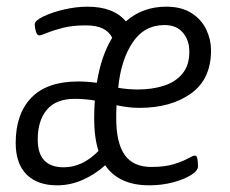

<svg xmlns="http://www.w3.org/2000/svg" viewBox="-20 -549 690 575"><path d="M151 6Q92 6 59.5 -26.5Q27 -59 27 -121Q27 -208 74 -256.5Q121 -305 214 -305Q242 -305 270 -301Q283 -382 316 -436Q307 -454 288 -463.5Q269 -473 236 -473Q197 -473 168 -465.5Q139 -458 121 -450.5Q103 -443 98 -443Q91 -443 87.5 -454.5Q84 -466 84 -476Q84 -487 109.5 -499.5Q135 -512 171.5 -520.5Q208 -529 242 -529Q320 -529 357 -485Q407 -529 478 -529Q524 -529 554 -509.5Q584 -490 598 -460Q612 -430 612 -398Q612 -312 552 -269Q492 -226 398 -226Q377 -226 359.5 -228.5Q342 -231 329 -234Q328 -214 328 -196Q328 -121 353.5 -85Q379 -49 433 -49Q474 -49 501 -57.5Q528 -66 543 -74.5Q558 -83 564 -83Q570 -83 571.5 -71.5Q573 -60 573 -51Q573 -38 552.5 -25Q532 -12 498.5 -3Q465 6 427 6Q336 6 295 -54Q265 -27 228 -10.5Q191 6 151 6ZM393 -281Q435 -281 470 -292Q505 -303 526 -328Q547 -353 547 -394Q547 -429 527.5 -451.5Q508 -474 473 -474Q412 -474 377 -421.5Q342 -369 334 -286Q364 -281 393 -281ZM93 -131Q93 -48 171 -48Q227 -48 275 -97Q262 -137 262 -194Q262 -222 264 -248Q233 -253 204 -253Q148 -253 120.5 -220.5Q93 -188 93 -131Z"/></svg>

Font: Asap Condensed Condensed Light
Style: Italic
Weight: 300
Width: 3
Italic angle: -6°
Designer: Pablo Cosgaya
Foundry: Omnibus-Type
Version: Version 3.001; ttfautohint (v1.8.4.7-5d5b)